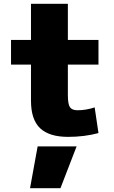

<svg xmlns="http://www.w3.org/2000/svg" viewBox="-20 -710 601 1010"><path d="M138 280 178 60H383L298 280ZM338 10Q239 10 191 -35.5Q143 -81 143 -180V-370H38V-500H143V-690H337V-500H498V-370H337V-210Q337 -162 348 -146Q359 -130 388 -130Q432 -130 478 -145L498 -10Q424 10 338 10Z"/></svg>

Font: M PLUS 1p Black
Style: Regular
Weight: 900
Version: Version 1.061